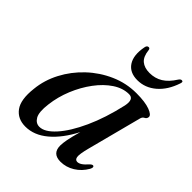

<svg xmlns="http://www.w3.org/2000/svg" viewBox="-186 -755 875 875"><g transform="rotate(45 252.0 -317.0)"><path d="M396.5 -122Q384.5 -75.5 387.2 -59.8Q390 -44 403.5 -44Q413 -44 424 -51Q435 -58 451.5 -76.5Q461.5 -86 467.5 -83.5Q475.5 -80 467 -63.5Q447.5 -29.5 415.8 -10Q384 9.5 348.5 9.5Q295.5 9.5 295.5 -42Q295.5 -57.5 300.2 -82.2Q305 -107 317 -150Q278 -74.5 228 -32.5Q178 9.5 122 9.5Q72 9.5 45.5 -26.5Q19 -62.5 28 -140Q34 -201 63.8 -257.8Q93.5 -314.5 141 -359.2Q188.5 -404 248 -430.2Q307.5 -456.5 373 -456.5Q429 -456.5 459.8 -445Q490.5 -433.5 489.5 -419.5Q488.5 -408 478.5 -403.2Q468.5 -398.5 465.5 -386.5ZM125 -136Q118 -81.5 131.2 -58.2Q144.5 -35 168 -35Q202 -35 241.5 -78.8Q281 -122.5 316.5 -200.2Q352 -278 375 -380Q385 -429.5 352 -429.5Q313 -429.5 275.2 -404.5Q237.5 -379.5 206 -337.2Q174.5 -295 153 -242.8Q131.5 -190.5 125 -136ZM349.5 -563.5Q384.5 -563.5 412.2 -580.5Q440 -597.5 463.5 -635Q470 -644.5 477 -644.5Q488 -644.5 482.5 -629.5Q462.5 -569 422.8 -535Q383 -501 333.5 -501Q284 -501 261.5 -535Q239 -569 250.5 -629.5Q253 -644.5 264 -644.5Q271.5 -644.5 273 -635Q277 -596.5 296.5 -580Q316 -563.5 349.5 -563.5Z"/></g></svg>

Font: Fraunces 72pt S000
Style: Italic
Weight: 400
Italic angle: -16°
Version: Version 1.000; ttfautohint (v1.8.3)